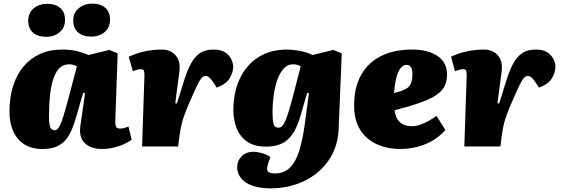

<svg xmlns="http://www.w3.org/2000/svg" viewBox="-20 -804 3088 1054"><path d="M613 -142Q612 -122 616.5 -110Q621 -98 640 -98Q652 -98 665 -102Q678 -106 685 -109L703 -37Q690 -27 664 -14.5Q638 -2 605.5 6Q573 14 540 14Q503 14 473.5 1Q444 -12 429.5 -40Q415 -68 421 -112L447 -292L436 -294L406 -189Q395 -149 382 -112.5Q369 -76 349.5 -47.5Q330 -19 297 -2.5Q264 14 214 14Q153 14 113 -12Q73 -38 52.5 -84Q32 -130 32 -192Q32 -267 51 -329Q70 -391 106.5 -436Q143 -481 197 -506.5Q251 -532 322 -532Q373 -532 410 -521.5Q447 -511 466 -502L580 -530L626 -511ZM280 -89Q289 -89 295.5 -95Q302 -101 310 -117Q318 -133 328 -166Q338 -199 353 -253L402 -440Q397 -443 385.5 -447Q374 -451 359 -451Q325 -451 303.5 -427Q282 -403 270 -362.5Q258 -322 253.5 -271.5Q249 -221 249 -168Q249 -134 252.5 -117Q256 -100 264 -94.5Q272 -89 280 -89ZM135 -690Q135 -733 165 -758Q195 -783 238 -783Q285 -783 311 -760Q337 -737 337 -695Q337 -652 307.5 -627Q278 -602 233 -602Q187 -602 161 -625Q135 -648 135 -690ZM382 -691Q382 -734 412.5 -759Q443 -784 486 -784Q533 -784 558.5 -761Q584 -738 584 -696Q584 -653 554.5 -628Q525 -603 481 -603Q435 -603 408.5 -626Q382 -649 382 -691Z M773 -391Q773 -401 771 -412.5Q769 -424 753 -424Q743 -424 732 -421Q721 -418 709 -413L687 -493Q725 -510 759 -518.5Q793 -527 821.5 -529.5Q850 -532 868 -532Q916 -532 944 -500Q972 -468 965 -413L942 -237L951 -236L993 -369Q1009 -419 1028.5 -455.5Q1048 -492 1077 -512Q1106 -532 1153 -532Q1191 -532 1214 -517.5Q1237 -503 1248.5 -481Q1260 -459 1260 -437Q1260 -406 1240.5 -374Q1221 -342 1170 -323L1150 -353Q1138 -371 1128.5 -379Q1119 -387 1107 -387Q1100 -387 1092 -381Q1084 -375 1074 -357.5Q1064 -340 1049.5 -308Q1035 -276 1012 -223Q1001 -196 993 -174.5Q985 -153 980 -134.5Q975 -116 972 -99Q969 -82 966 -63L958 0H760Z M1676 -293 1666 -294 1632 -176Q1612 -104 1584 -65.5Q1556 -27 1520.5 -13Q1485 1 1443 1Q1373 1 1333.5 -28.5Q1294 -58 1277.5 -104Q1261 -150 1261 -200Q1261 -295 1295.5 -370Q1330 -445 1396 -488.5Q1462 -532 1557 -532Q1586 -532 1625 -525Q1664 -518 1695 -502L1810 -530L1856 -511L1839 -95Q1837 -39 1818.5 10Q1800 59 1766.5 99.5Q1733 140 1687.5 169Q1642 198 1585.5 214Q1529 230 1464 230Q1425 230 1391 222.5Q1357 215 1333 200Q1309 185 1295.5 163Q1282 141 1282 114Q1282 79 1306.5 54Q1331 29 1374 29Q1385 29 1403.5 33Q1422 37 1439.5 44Q1457 51 1464 60L1454 87Q1448 104 1446.5 118Q1445 132 1454 140Q1463 148 1489 148Q1541 148 1573 115Q1605 82 1623 22.5Q1641 -37 1652 -115ZM1510 -103Q1520 -103 1529 -112Q1538 -121 1548 -144.5Q1558 -168 1570.5 -211Q1583 -254 1600 -321L1631 -440Q1623 -445 1612 -448Q1601 -451 1588 -451Q1558 -451 1537 -427.5Q1516 -404 1502.5 -366Q1489 -328 1482.5 -282Q1476 -236 1476 -190Q1476 -144 1481.5 -123.5Q1487 -103 1510 -103Z M2242 -532Q2330 -532 2382 -496.5Q2434 -461 2434 -395Q2434 -367 2425.5 -342.5Q2417 -318 2394.5 -297.5Q2372 -277 2331.5 -258.5Q2291 -240 2227 -221L2146 -199Q2151 -164 2165 -145Q2179 -126 2199 -118.5Q2219 -111 2239 -111Q2262 -111 2285.5 -119Q2309 -127 2332.5 -140Q2356 -153 2376 -168L2425 -90Q2399 -61 2368 -40.5Q2337 -20 2303.5 -8Q2270 4 2238.5 9Q2207 14 2181 14Q2106 14 2048 -12.5Q1990 -39 1957 -92Q1924 -145 1924 -225Q1924 -325 1963 -393.5Q2002 -462 2073 -497Q2144 -532 2242 -532ZM2244 -397Q2244 -417 2239.5 -428Q2235 -439 2228.5 -443.5Q2222 -448 2213 -448Q2196 -448 2182 -433.5Q2168 -419 2158 -385.5Q2148 -352 2143 -293L2175 -302Q2197 -309 2212.5 -318.5Q2228 -328 2236 -346.5Q2244 -365 2244 -397Z M2542 -391Q2542 -401 2540 -412.5Q2538 -424 2522 -424Q2512 -424 2501 -421Q2490 -418 2478 -413L2456 -493Q2494 -510 2528 -518.5Q2562 -527 2590.5 -529.5Q2619 -532 2637 -532Q2685 -532 2713 -500Q2741 -468 2734 -413L2711 -237L2720 -236L2762 -369Q2778 -419 2797.5 -455.5Q2817 -492 2846 -512Q2875 -532 2922 -532Q2960 -532 2983 -517.5Q3006 -503 3017.5 -481Q3029 -459 3029 -437Q3029 -406 3009.5 -374Q2990 -342 2939 -323L2919 -353Q2907 -371 2897.5 -379Q2888 -387 2876 -387Q2869 -387 2861 -381Q2853 -375 2843 -357.5Q2833 -340 2818.5 -308Q2804 -276 2781 -223Q2770 -196 2762 -174.5Q2754 -153 2749 -134.5Q2744 -116 2741 -99Q2738 -82 2735 -63L2727 0H2529Z"/></svg>

Font: Literata 18pt Black
Style: Italic
Weight: 900
Italic angle: -2°
Designer: Latin by Veronika Burian and Jose Scaglione. Greek by Irene Vlachou. Cyrillic by Vera Evstafieva
Foundry: TypeTogether
Version: Version 3.103;gftools[0.9.29]